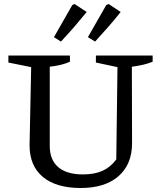

<svg xmlns="http://www.w3.org/2000/svg" viewBox="-20 -931 800 961"><path d="M384 10Q261 10 194.5 -45.5Q128 -101 128 -204L136 -595L22 -618V-653H330V-622Q310 -613 286 -607Q262 -601 229 -597V-200Q229 -131 271.5 -94.5Q314 -58 395 -58Q453 -58 493 -76Q533 -94 562 -133L568 -595L460 -618V-653H744V-622Q722 -613 696.5 -607Q671 -601 640 -597L641 -215Q641 -108 573 -49Q505 10 384 10ZM250 -745 342 -906 353 -911 414 -871Q383 -833 351 -796Q319 -759 285 -723ZM420 -745 512 -906 524 -911 584 -871Q554 -833 521.5 -796Q489 -759 456 -723Z"/></svg>

Font: Piazzolla 24pt Medium
Style: Regular
Weight: 500
Designer: Juan Pablo del Peral
Foundry: Huerta Tipografica
Version: Version 2.005